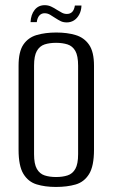

<svg xmlns="http://www.w3.org/2000/svg" viewBox="-20 -728 446 760"><path d="M201.3 12Q158.2 12 125 1.8Q91.8 -8.3 72.6 -39.8Q53.5 -71.2 53.5 -135.3V-467.8Q53.5 -523.5 72.6 -551.6Q91.8 -579.7 125.7 -589.5Q159.7 -599.3 202.7 -599.3Q246.4 -599.3 279.8 -589.1Q313.2 -579 332.6 -550.9Q352.1 -522.8 352.1 -467.8V-135.5Q352.1 -70.5 332.6 -39Q313.2 -7.6 279.5 2.2Q245.7 12 201.3 12ZM202 -27.3Q227.9 -27.3 247.5 -33.7Q267.1 -40 278.2 -59.5Q289.2 -78.9 289.2 -117.8V-468Q289.2 -506.9 278.2 -526.4Q267.1 -545.8 247.2 -552.2Q227.2 -558.5 202 -558.5Q176 -558.5 156.6 -552.2Q137.1 -545.8 125.9 -526.4Q114.8 -506.9 114.8 -468V-117.8Q114.8 -78.9 125.9 -59.5Q137.1 -40 156.6 -33.7Q176 -27.3 202 -27.3ZM244.4 -639.3Q231 -639.3 221.3 -643.8Q211.7 -648.3 197.7 -657.4Q189.2 -663 178.8 -669.3Q168.4 -675.6 156.4 -675.6Q144.1 -675.6 136 -666.8Q127.9 -658.1 125.5 -640.3H100.9Q102.3 -670.2 117.2 -688.9Q132.1 -707.5 156.9 -707.5Q170.7 -707.5 182.5 -702Q194.3 -696.5 205.8 -688.8Q216.4 -682.1 225.4 -677.5Q234.4 -672.8 244.7 -672.8Q257.9 -672.8 265.8 -680.9Q273.7 -689 276.4 -706H302.5Q301.8 -685.5 293.5 -670.3Q285.3 -655.2 272.7 -647.2Q260 -639.3 244.4 -639.3Z"/></svg>

Font: Alumni Sans SC Thin
Style: Regular
Weight: 100
Designer: Robert E. Leuschke
Foundry: Robert E. Leuschke
Version: Version 1.018